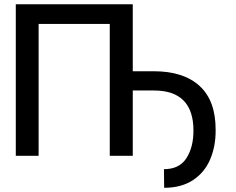

<svg xmlns="http://www.w3.org/2000/svg" viewBox="-20 -727 1102 896"><path d="M599.6 -394.5H698.2Q836.4 -394.5 911.6 -325.7Q986.8 -256.8 986.3 -120.1Q986.8 -43.5 960.4 17.6Q934.1 78.6 879.9 114Q825.7 149.4 746.1 149.4L745.1 62.5Q816.9 62.5 849.9 11.2Q882.8 -40 882.8 -117.2Q882.8 -304.7 698.2 -304.7H599.6V0H492.2V-615.2H160.2V0H53.7V-707H599.6Z"/></svg>

Font: Pretendard Medium
Style: Regular
Weight: 500
Designer: Base glyphs from Inter by Rasmus Andersson; Hangeul glyphs from Noto Sans CJK(Source Han Sans) by Jang Soo-young and Kan
Foundry: Kil Hyung-jin
Version: Version 1.309